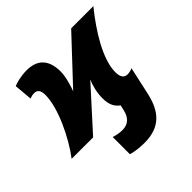

<svg xmlns="http://www.w3.org/2000/svg" viewBox="-255 -734 1144 1144"><g transform="rotate(-45 317.5 -161.5)"><path d="M325 240C458 240 518 168 545 47L584 -130C574 -125 559 -120 541 -120C518 -120 499 -136 499 -180C499 -290 591 -436 685 -552H498L241 -278C252 -306 272 -369 272 -414C272 -521 217 -563 133 -563C85 -563 42 -551 21 -542L31 -427C41 -431 52 -435 70 -435C94 -435 109 -419 109 -380C109 -269 25 -98 -50 0H131L363 -256C349 -224 335 -177 335 -125C335 -70 353 -39 382 -19L375 12C365 56 343 93 284 93C258 93 233 87 215 81V226C243 235 286 240 325 240Z"/></g></svg>

Font: Noto Sans UI Black
Style: Italic
Weight: 900
Italic angle: -372°
Designer: Monotype Design Team
Foundry: Monotype Imaging Inc.
Version: Version 1.901